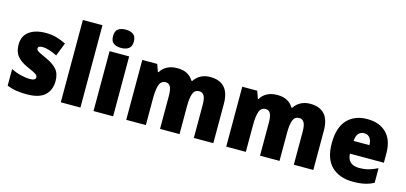

<svg xmlns="http://www.w3.org/2000/svg" viewBox="-67 -1239 3624 1712"><g transform="rotate(15 1745.5 -383.0)"><path d="M439 -170Q439 -87 386.5 -38.5Q334 10 221 10Q169 10 125 3.5Q81 -3 37 -21V-174Q81 -152 128.5 -140.5Q176 -129 210 -129Q265 -129 265 -158Q265 -169 257 -178Q249 -187 226.5 -198.5Q204 -210 160 -229Q98 -257 67 -296Q36 -335 36 -400Q36 -480 92.5 -521.5Q149 -563 246 -563Q297 -563 341.5 -551Q386 -539 433 -516L385 -393Q350 -411 313.5 -422.5Q277 -434 250 -434Q208 -434 208 -410Q208 -400 215.5 -392.5Q223 -385 244 -374.5Q265 -364 307 -345Q371 -316 405 -277.5Q439 -239 439 -170Z M714 0H533V-760H714Z M926 -776Q968 -776 995 -757.5Q1022 -739 1022 -691Q1022 -644 994.5 -625.5Q967 -607 926 -607Q883 -607 856.5 -625.5Q830 -644 830 -691Q830 -739 856.5 -757.5Q883 -776 926 -776ZM1016 -553V0H835V-553Z M1763 -563Q1850 -563 1895.5 -514Q1941 -465 1941 -360V0H1761V-303Q1761 -363 1746 -389Q1731 -415 1702 -415Q1660 -415 1644.5 -376Q1629 -337 1629 -260V0H1449V-303Q1449 -362 1435 -388.5Q1421 -415 1392 -415Q1349 -415 1333.5 -372.5Q1318 -330 1318 -244V0H1137V-553H1275L1299 -485H1306Q1325 -520 1364 -541.5Q1403 -563 1460 -563Q1516 -563 1552 -542.5Q1588 -522 1608 -487H1616Q1639 -523 1676.5 -543Q1714 -563 1763 -563Z M2686 -563Q2773 -563 2818.5 -514Q2864 -465 2864 -360V0H2684V-303Q2684 -363 2669 -389Q2654 -415 2625 -415Q2583 -415 2567.5 -376Q2552 -337 2552 -260V0H2372V-303Q2372 -362 2358 -388.5Q2344 -415 2315 -415Q2272 -415 2256.5 -372.5Q2241 -330 2241 -244V0H2060V-553H2198L2222 -485H2229Q2248 -520 2287 -541.5Q2326 -563 2383 -563Q2439 -563 2475 -542.5Q2511 -522 2531 -487H2539Q2562 -523 2599.5 -543Q2637 -563 2686 -563Z M3213 -563Q3325 -563 3390 -499Q3455 -435 3455 -310V-225H3142Q3143 -177 3170.5 -150Q3198 -123 3253 -123Q3300 -123 3339.5 -133.5Q3379 -144 3422 -166V-31Q3383 -10 3338 0Q3293 10 3230 10Q3106 10 3033.5 -59.5Q2961 -129 2961 -273Q2961 -419 3029 -491Q3097 -563 3213 -563ZM3219 -434Q3188 -434 3167.5 -413Q3147 -392 3144 -343H3290Q3290 -385 3271 -409.5Q3252 -434 3219 -434Z"/></g></svg>

Font: Noto Sans Sinhala UI SemiCondensed Black
Style: Regular
Weight: 900
Width: 4
Designer: Jelle Bosma - Monotype Design Team
Foundry: Monotype Imaging Inc.
Version: Version 2.006; ttfautohint (v1.8.4.7-5d5b)